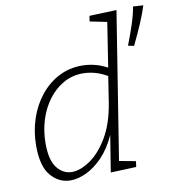

<svg xmlns="http://www.w3.org/2000/svg" viewBox="-86 -847 852 931"><g transform="rotate(-10 340.5 -382.0)"><path d="M187 7Q131 7 91 -39Q51 -85 51 -186Q51 -257 72 -319.5Q93 -382 131.5 -430Q170 -478 222 -505Q274 -532 336 -532Q365 -532 396 -525Q427 -518 461 -500L495 -719L411 -736L415 -763L549 -768L434 -45L515 -30L511 -2L385 3L414 -177Q385 -113 346 -72.5Q307 -32 265.5 -12.5Q224 7 187 7ZM201 -32Q241 -32 289 -64Q337 -96 377 -162Q417 -228 434 -330L454 -460Q423 -478 393 -486Q363 -494 334 -494Q283 -494 240 -470Q197 -446 165 -404Q133 -362 115.5 -307Q98 -252 98 -190Q98 -107 128 -69.5Q158 -32 201 -32ZM603 -582 574 -588Q595 -642 610 -688Q625 -734 631 -771L681 -768Q671 -734 651 -687Q631 -640 603 -582Z"/></g></svg>

Font: Bitter Light
Style: Italic
Weight: 300
Italic angle: -9°
Designer: Sol Matas, and Bitter project Authors
Foundry: Sol Matas
Version: Version 2.001